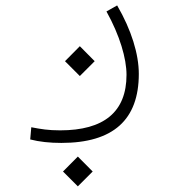

<svg xmlns="http://www.w3.org/2000/svg" viewBox="-20 -303 626 701"><path d="M204.1 218.8C394 218.8 486.8 133.8 486.8 -33.2C486.8 -105 460 -193.4 407.7 -283.2L368.7 -261.2C417.5 -173.3 441.9 -89.4 441.9 -29.8C441.9 106 358.9 172.9 199.7 172.9C155.8 172.9 130.4 168.5 94.2 161.6L90.3 206.1C124 214.8 161.6 218.8 204.1 218.8ZM264.2 377.4 318.4 323.2 264.2 268.6 210 323.2ZM271.5 -25.4 325.7 -79.6 271.5 -134.3 217.3 -79.6Z"/></svg>

Font: Cascadia Code PL ExtraLight
Style: Regular
Weight: 200
Monospace: yes
Designer: Aaron Bell
Foundry: Saja Typeworks
Version: Version 2404.023